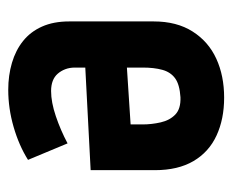

<svg xmlns="http://www.w3.org/2000/svg" viewBox="-69 -482 564 466"><g transform="rotate(-90 213.0 -249.0)"><path d="M282 -349V-324L33 -311V-155Q33 -99 55 -61.5Q77 -24 117 -5.5Q157 13 209 13Q262 13 303.5 -6Q345 -25 369.5 -63.5Q394 -102 394 -158V-363Q394 -401 381.5 -429Q369 -457 346.5 -475Q324 -493 293.5 -502Q263 -511 228 -511Q183 -511 138 -498Q93 -485 58 -463L98 -367Q130 -384 164 -395.5Q198 -407 225 -407Q239 -407 249.5 -403Q260 -399 267 -391Q274 -383 278 -372.5Q282 -362 282 -349ZM144 -185V-214L282 -223V-184Q282 -157 276.5 -137Q271 -117 256 -106Q241 -95 210 -93Q182 -92 168 -105.5Q154 -119 149 -141Q144 -163 144 -185Z"/></g></svg>

Font: Advent Pro
Style: Bold
Weight: 700
Designer: VivaRado, Andreas Kalpakidis
Foundry: VivaRado, Andreas Kalpakidis
Version: Version 3.000